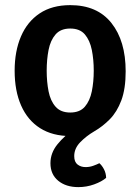

<svg xmlns="http://www.w3.org/2000/svg" viewBox="-20 -530 560 767"><path d="M38.5 -247.5Q38.5 -325.5 63.8 -384.5Q89 -443.5 138.5 -476.5Q188 -509.5 260.5 -509.5Q368.5 -509.5 425.2 -438Q482 -366.5 482 -245Q482 -175.5 464.8 -129.2Q447.5 -83 418.8 -53.8Q390 -24.5 356 -5Q324.5 13.5 300.5 38.2Q276.5 63 276.5 93.5Q276.5 117 289.8 127.2Q303 137.5 322 137.5Q337.5 137.5 351.8 132.5Q366 127.5 377 122Q387.5 131 395.5 146.5Q403.5 162 404 180.5Q386.5 195.5 356.2 206.5Q326 217.5 293 217.5Q243.5 217.5 212.5 192Q181.5 166.5 181.5 122Q181.5 81 209.5 46.5Q237.5 12 273.5 -11L285 12.5Q279.5 13 273.5 13.2Q267.5 13.5 261 13.5Q190 13.5 140.2 -18Q90.5 -49.5 64.5 -108.2Q38.5 -167 38.5 -247.5ZM166.5 -247.5Q166.5 -203.5 174 -165.2Q181.5 -127 202 -103.8Q222.5 -80.5 260.5 -80.5Q299 -80.5 319 -103.8Q339 -127 346.8 -165.2Q354.5 -203.5 354.5 -247.5Q354.5 -292 346.8 -330.5Q339 -369 319 -392.5Q299 -416 260.5 -416Q222.5 -416 202 -392.5Q181.5 -369 174 -330.5Q166.5 -292 166.5 -247.5Z"/></svg>

Font: Signika Negative Light SemiBold
Style: Regular
Weight: 600
Version: Version 2.001